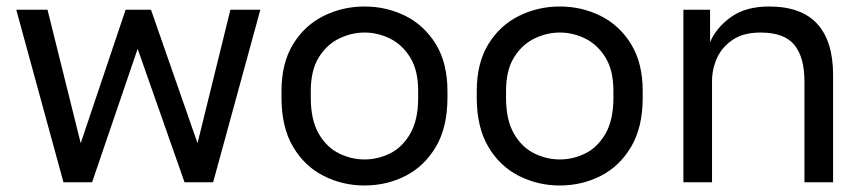

<svg xmlns="http://www.w3.org/2000/svg" viewBox="-20 -560 2655 590"><path d="M175 0 30 -530H126L228 -120L366 -530H444L587 -120L688 -530H780L635 0H547L403 -410L263 0Z M1100 10Q1033 10 974.5 -19.5Q916 -49 880.5 -109Q845 -169 845 -260V-280Q845 -366 880.5 -424Q916 -482 974.5 -511Q1033 -540 1100 -540Q1168 -540 1226 -511Q1284 -482 1319.5 -424Q1355 -366 1355 -280V-260Q1355 -169 1319.5 -109Q1284 -49 1226 -19.5Q1168 10 1100 10ZM1100 -70Q1141 -70 1178.5 -88.5Q1216 -107 1240.5 -149Q1265 -191 1265 -260V-280Q1265 -344 1240.5 -383.5Q1216 -423 1178.5 -441.5Q1141 -460 1100 -460Q1060 -460 1022 -441.5Q984 -423 959.5 -383.5Q935 -344 935 -280V-260Q935 -191 959.5 -149Q984 -107 1022 -88.5Q1060 -70 1100 -70Z M1700 10Q1633 10 1574.5 -19.5Q1516 -49 1480.5 -109Q1445 -169 1445 -260V-280Q1445 -366 1480.5 -424Q1516 -482 1574.5 -511Q1633 -540 1700 -540Q1768 -540 1826 -511Q1884 -482 1919.5 -424Q1955 -366 1955 -280V-260Q1955 -169 1919.5 -109Q1884 -49 1826 -19.5Q1768 10 1700 10ZM1700 -70Q1741 -70 1778.5 -88.5Q1816 -107 1840.5 -149Q1865 -191 1865 -260V-280Q1865 -344 1840.5 -383.5Q1816 -423 1778.5 -441.5Q1741 -460 1700 -460Q1660 -460 1622 -441.5Q1584 -423 1559.5 -383.5Q1535 -344 1535 -280V-260Q1535 -191 1559.5 -149Q1584 -107 1622 -88.5Q1660 -70 1700 -70Z M2080 0V-530H2162V-430Q2180 -474 2225.5 -507Q2271 -540 2343 -540Q2443 -540 2491.5 -486.5Q2540 -433 2540 -330V0H2452V-310Q2452 -384 2421 -422Q2390 -460 2317 -460Q2265 -460 2232 -438Q2199 -416 2183.5 -382Q2168 -348 2168 -310V0Z"/></svg>

Font: Golos Text
Style: Regular
Weight: 400
Designer: A.Korolkova, Vitaly Kuzmin
Foundry: ParaType Ltd
Version: Version 2.004